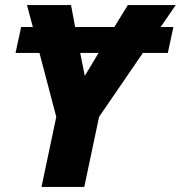

<svg xmlns="http://www.w3.org/2000/svg" viewBox="-20 -734 710 754"><path d="M143 0 201 -275 135 -526H41L63 -628H109L86 -714H259L275 -628H429L482 -714H670L611 -628H661L639 -526H541L369 -275L311 0ZM313 -436 367 -526H295Z"/></svg>

Font: Noto Sans ExtraBold
Style: Italic
Weight: 800
Italic angle: -12°
Designer: Monotype Design Team
Foundry: Monotype Imaging Inc.
Version: Version 2.013; ttfautohint (v1.8.4.7-5d5b)